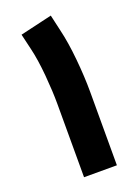

<svg xmlns="http://www.w3.org/2000/svg" viewBox="-123 -674 524 729"><g transform="rotate(-20 138.5 -310.0)"><path d="M219.7 -297Q219.7 -356.8 212.8 -428.7Q206 -500.6 192.9 -555.2L178.2 -619.9L49.1 -589.7L64.2 -525.4Q75.3 -479.1 81.2 -412.5Q87 -345.8 87 -297V0H219.7Z"/></g></svg>

Font: Arad-VF Thin Dots1
Style: Regular
Weight: 100
Designer: Mohammad Darvishi
Version: Version 1.000;August 30, 2024;FontCreator 15.0.0.2992 64-bit